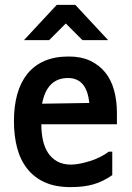

<svg xmlns="http://www.w3.org/2000/svg" viewBox="-20 -768 540 785"><path d="M258 -449Q172 -449 152 -344L345 -347Q335 -449 258 -449ZM261 -537Q312 -537 349 -519.5Q386 -502 410.5 -471.5Q435 -441 446.5 -398.5Q458 -356 458 -307V-260H149Q149 -225 155.5 -195Q162 -165 176.5 -143Q191 -121 214 -108Q237 -95 271 -95Q287 -95 307 -99Q327 -103 348 -109.5Q369 -116 389 -126Q409 -136 425 -148H439V-52Q402 -26 362.5 -14.5Q323 -3 269 -3Q207 -3 163.5 -22.5Q120 -42 91.5 -78Q63 -114 50 -163.5Q37 -213 37 -273Q37 -334 50.5 -382.5Q64 -431 91.5 -465.5Q119 -500 161 -518.5Q203 -537 261 -537ZM288 -748 422 -604H317L249 -672L181 -604H78L212 -748Z"/></svg>

Font: D2Coding ligature
Style: Bold
Weight: 700
Monospace: yes
Designer: Yong-Rak Park; Jeong-Hwan Yoon; Sang-Min Lee;
Foundry: NHN Corporation
Version: Version 1.3.2; Build 20180524